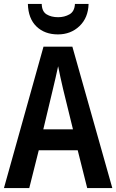

<svg xmlns="http://www.w3.org/2000/svg" viewBox="-20 -951 588 971"><path d="M421 0 373 -191H176L128 0H0L200 -715H346L548 0ZM299 -501Q292 -531 285.5 -560.5Q279 -590 274 -616Q269 -591 261 -557.5Q253 -524 248 -502L199 -297H349ZM428 -931Q426 -861 382 -819Q338 -777 273 -777Q206 -777 164.5 -817Q123 -857 121 -931H191Q192 -893 215.5 -878.5Q239 -864 274 -864Q306 -864 331.5 -878.5Q357 -893 359 -931Z"/></svg>

Font: Noto Sans Gujarati Condensed SemiBold
Style: Regular
Weight: 600
Width: 3
Designer: Jelle Bosma - Monotype Design Team, Universal Thirst
Foundry: Monotype Imaging Inc.
Version: Version 2.106; ttfautohint (v1.8.4.7-5d5b)